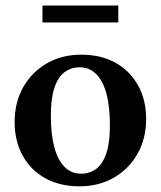

<svg xmlns="http://www.w3.org/2000/svg" viewBox="-20 -644 566 676"><path d="M265.5 -32.5Q296 -32.5 318.8 -49.5Q341.5 -66.5 354.2 -104Q367 -141.5 367 -202Q367 -269.5 354.5 -315Q342 -360.5 318.2 -383.8Q294.5 -407 260.5 -407Q230.5 -407 207.5 -390Q184.5 -373 171.8 -335.5Q159 -298 159 -237Q159 -170.5 171.5 -124.8Q184 -79 207.8 -55.8Q231.5 -32.5 265.5 -32.5ZM260 12Q191 12 139.5 -16.5Q88 -45 59.8 -96.2Q31.5 -147.5 31.5 -214Q31.5 -283.5 61.8 -337Q92 -390.5 145 -421Q198 -451.5 266 -451.5Q336 -451.5 387 -422.8Q438 -394 466.2 -343.2Q494.5 -292.5 494.5 -225Q494.5 -156 464.2 -102.5Q434 -49 381 -18.5Q328 12 260 12ZM129.5 -565V-624.5H396.5V-565Z"/></svg>

Font: Newsreader 24pt SemiBold
Style: Regular
Weight: 600
Designer: Hugues Gentile
Foundry: Production Type
Version: Version 1.003